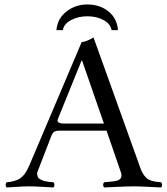

<svg xmlns="http://www.w3.org/2000/svg" viewBox="-20 -824 739 849"><path d="M229.5 -690.9Q233.9 -742.2 273.9 -773.2Q314 -804.2 365.7 -804.2Q421.9 -804.2 460 -773.2Q498 -742.2 501.5 -690.9H473.6Q467.8 -719.2 437.5 -735.6Q407.2 -752 365.7 -752Q326.7 -752 294.7 -735.4Q262.7 -718.8 257.8 -690.9ZM260.7 -277.8H439.5L343.3 -555.2H340.3L235.4 -296.4Q231.9 -288.1 238.5 -283Q245.1 -277.8 260.7 -277.8ZM147.5 -68.8Q143.1 -60.1 144.3 -53Q145.5 -45.9 147.5 -41Q149.4 -36.1 156 -32.2Q162.6 -28.3 168.5 -25.9Q174.3 -23.4 183.3 -22Q192.4 -20.5 199.7 -19.5Q207 -18.6 216.3 -18.1Q220.7 -13.7 220.7 -6.6Q220.7 0.5 216.3 4.9Q201.7 4.4 166.5 2.2Q131.3 0 108.4 0Q86.9 0 55.9 2.2Q24.9 4.4 9.3 4.9Q4.9 0.5 4.9 -6.6Q4.9 -13.7 9.3 -18.1Q45.9 -20.5 68.6 -35.2Q91.3 -49.8 109.4 -91.8L341.3 -638.2Q358.9 -638.2 393.6 -658.2L602.5 -76.2Q607.9 -61.5 615.5 -51Q623 -40.5 630.4 -34.7Q637.7 -28.8 649.7 -25.1Q661.6 -21.5 669.7 -20.5Q677.7 -19.5 692.4 -18.1Q696.8 -13.7 696.8 -6.6Q696.8 0.5 692.4 4.9Q679.2 4.4 637 2.2Q594.7 0 571.3 0Q548.8 0 500.7 2.2Q452.6 4.4 440.4 4.9Q436 0.5 436 -6.6Q436 -13.7 440.4 -18.1Q488.3 -21.5 500 -25.9Q523.9 -34.7 514.6 -62L451.2 -246.1H242.7Q226.1 -246.1 219 -240.7Q211.9 -235.4 207.5 -224.1Z"/></svg>

Font: Linux Libertine Display G
Style: Regular
Weight: 400
Designer: Philipp H. Poll
Foundry: Philipp H. Poll
Version: Version 5.0.9